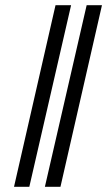

<svg xmlns="http://www.w3.org/2000/svg" viewBox="-20 -720 413 740"><path d="M34 0 194 -700H254L93 0ZM153 0 314 -700H373L213 0Z"/></svg>

Font: Junicode SmExp
Style: Italic
Weight: 400
Width: 6
Italic angle: -11°
Designer: Peter S. Baker
Version: Version 2.205; ttfautohint (v1.8.4)